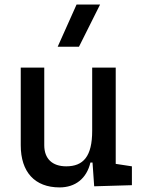

<svg xmlns="http://www.w3.org/2000/svg" viewBox="-20 -815 626 845"><path d="M242.2 9.8C311.5 9.8 361.3 -29.3 377.9 -99.6H387.2L394.5 4.9L560.5 0V-83L489.3 -93.8V-517.6H385.7V-239.3C385.7 -126.5 346.7 -83 271.5 -83C210.4 -83 174.8 -116.2 174.8 -175.8V-517.6H71.3V-175.8C71.3 -57.6 133.3 9.8 242.2 9.8ZM233.9 -609.4H327.6L420.4 -794.9H316.9Z"/></svg>

Font: CaskaydiaCove Nerd Font
Style: Regular
Weight: 400
Designer: Aaron Bell
Foundry: Saja Typeworks
Version: Version 2111.1;Nerd Fonts 2.3.3